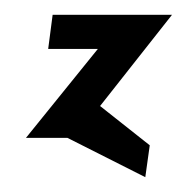

<svg xmlns="http://www.w3.org/2000/svg" viewBox="-20 -183 252 259"><path d="M182 13 115 -40 212 -163H51L45 -117H112L15 3H71L176 56Z"/></svg>

Font: Hussar Tani
Style: DwaKurs
Weight: 700
Foundry: Cannot Into Space Fonts
Version: Version 0.92